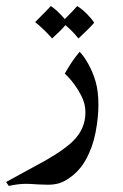

<svg xmlns="http://www.w3.org/2000/svg" viewBox="-80 -380 405 634"><path d="M212 -168Q227 -141 236 -109.5Q245 -78 245 -34Q245 8 235.5 57.5Q226 107 203 148Q182 185 150 207Q132 220 115.5 225Q99 230 78 230L46 229Q20 227 7 227Q-20 227 -51 234L-60 221L70 150Q133 114 162 85Q202 45 202 -8Q202 -29 196 -46Q190 -63 179 -81Q158 -115 134 -137Q158 -180 183 -209Q197 -195 212 -168ZM231 -305Q212 -283 179 -253Q160 -277 136 -297Q120 -278 92 -253Q66 -283 36 -307Q74 -345 88 -360Q107 -348 134 -317Q164 -347 175 -360Q191 -350 206.5 -334.5Q222 -319 231 -305Z"/></svg>

Font: Mirza
Style: Regular
Weight: 400
Designer: Arabic design by Kourosh Beigpour, Latin design by Eduardo Tunni, engineering by Lasse Fister
Version: Version 1.0010g